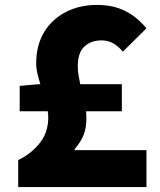

<svg xmlns="http://www.w3.org/2000/svg" viewBox="-20 -760 649 780"><path d="M54 0V-110Q104 -133 140 -177Q176 -221 176 -282Q176 -289 175.5 -295Q175 -301 174 -308H60V-411L137 -418H144Q137 -440 132 -461Q127 -482 127 -502Q127 -576 159 -629Q191 -682 247 -711Q303 -740 374 -740Q439 -740 487.5 -716Q536 -692 575 -645L479 -550Q460 -573 439 -584.5Q418 -596 393 -596Q350 -596 323 -571Q296 -546 296 -491Q296 -473 299 -455Q302 -437 306 -418H475V-308H330Q330 -301 330.5 -294Q331 -287 331 -280Q331 -241 320 -212.5Q309 -184 283 -154V-150H575V0Z"/></svg>

Font: Source Han Sans CN Heavy
Style: Regular
Weight: 900
Designer: Ryoko NISHIZUKA 西塚涼子 (kana, bopomofo & ideographs); Paul D. Hunt (Latin, Greek & Cyrillic); Sandoll Communications 산돌커뮤니
Foundry: Adobe
Version: Version 2.000;hotconv 1.0.107;makeotfexe 2.5.65593